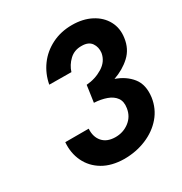

<svg xmlns="http://www.w3.org/2000/svg" viewBox="-169 -839 931 980"><g transform="rotate(-30 296.5 -349.0)"><path d="M283 14Q209 13 158.5 -17Q108 -47 83.5 -98Q59 -149 64 -211H202Q199 -164 224 -135Q249 -106 297 -105Q344 -104 380 -131Q416 -158 423 -204Q429 -241 412.5 -264Q396 -287 363.5 -298.5Q331 -310 291 -312L302 -388L305 -410Q358 -414 401 -440.5Q444 -467 452 -513Q456 -546 439 -570.5Q422 -595 382 -595Q339 -596 310 -568.5Q281 -541 270 -505L140 -506Q151 -565 185 -611.5Q219 -658 272.5 -685Q326 -712 392 -712Q456 -712 504 -687Q552 -662 575.5 -618.5Q599 -575 591 -521Q583 -461 542 -423Q501 -385 443 -365Q501 -345 535 -302.5Q569 -260 560 -189Q551 -127 512 -81.5Q473 -36 413 -11Q353 14 283 14Z"/></g></svg>

Font: Von Semi
Style: Italic
Weight: 600
Version: Version 4.000; ttfautohint (v1.8.4.7-5d5b)